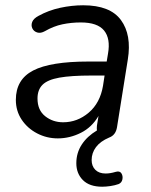

<svg xmlns="http://www.w3.org/2000/svg" viewBox="-20 -515 570 727"><path d="M367 192Q319 192 294 167Q269 142 269 103Q269 64 289.5 32.5Q310 1 347 -21Q346 -29 347 -39L353 -76Q328 -33 286 -12Q244 9 199 9Q157 9 120.5 -10Q84 -29 62 -62Q40 -95 40 -137Q40 -214 105.5 -248Q171 -282 315 -282H384L389 -312Q399 -369 374 -399.5Q349 -430 286 -430Q250 -430 216.5 -423Q183 -416 150 -397Q134 -388 121 -392Q108 -396 102.5 -407.5Q97 -419 102 -432Q107 -445 126 -455Q164 -476 208 -485.5Q252 -495 295 -495Q397 -495 438 -439Q479 -383 464 -290L423 -33Q418 -3 393 6Q360 20 343.5 42Q327 64 327 91Q327 114 341 128Q355 142 380 142Q397 142 417 136Q433 131 439.5 141Q446 151 443.5 164Q441 177 429 182Q415 187 398 189.5Q381 192 367 192ZM219 -52Q273 -52 316 -88.5Q359 -125 370 -190L376 -229H326Q249 -229 204.5 -221Q160 -213 141 -194Q122 -175 122 -142Q122 -98 151 -75Q180 -52 219 -52Z"/></svg>

Font: Nunito
Style: Italic
Weight: 400
Italic angle: -9°
Designer: Vernon Adams
Foundry: Vernon Adams
Version: Version 3.601; ttfautohint (v1.8.2.53-6de2)